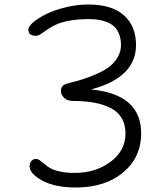

<svg xmlns="http://www.w3.org/2000/svg" viewBox="-20 -772 740 854"><path d="M316.9 62Q224.6 62 168.2 31.2Q111.8 0.5 111.8 -32.2Q111.8 -46.4 119.4 -55.7Q127 -64.9 139.2 -64.9Q148.4 -64.9 157.5 -58.6Q166.5 -52.2 177 -43Q187.5 -33.7 202.4 -24.7Q217.3 -15.6 245.6 -9.3Q273.9 -2.9 312 -2.9Q405.3 -2.9 471.7 -52.2Q538.1 -101.6 538.1 -178.2Q538.1 -218.8 520.8 -247.6Q503.4 -276.4 470.5 -292.5Q437.5 -308.6 397 -315.7Q356.4 -322.8 303.2 -323.2Q279.8 -323.2 265.4 -336.7Q251 -350.1 251 -367.2Q251 -394 280.8 -400.9Q321.8 -411.1 353 -421.1Q384.3 -431.2 417 -446.3Q449.7 -461.4 470.5 -478.5Q491.2 -495.6 504.6 -519.5Q518.1 -543.5 518.1 -571.8Q518.1 -600.1 509.3 -621.3Q500.5 -642.6 487.1 -654.8Q473.6 -667 453.6 -674.6Q433.6 -682.1 414.3 -684.6Q395 -687 372.1 -687Q323.7 -687 285.6 -679.4Q247.6 -671.9 225.6 -660.9Q203.6 -649.9 188 -638.9Q172.4 -627.9 160.9 -620.4Q149.4 -612.8 140.1 -612.8Q106 -612.8 106 -640.1Q106 -654.3 128.7 -673.6Q151.4 -692.9 187 -710.2Q222.7 -727.5 272.9 -739.7Q323.2 -752 372.1 -752Q477.5 -752 531.2 -703.9Q585 -655.8 585 -571.8Q585 -427.2 384.8 -374Q607.9 -353.5 607.9 -178.2Q607.9 -72.3 527.8 -5.1Q447.8 62 316.9 62Z"/></svg>

Font: Shantell Sans Irregular
Style: Regular
Weight: 300
Designer: Stephen Nixon, Anya Danilova, Shantell Martin
Foundry: Arrow Type
Version: Version 1.006;[9816181b4]